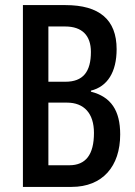

<svg xmlns="http://www.w3.org/2000/svg" viewBox="-20 -734 532 754"><path d="M237 -714H70V0H261C383 0 452 -81 452 -206C452 -300 416 -354 337 -374V-378C402 -394 438 -451 438 -541C438 -657 370 -714 237 -714ZM237 -413H170V-630H236C302 -630 337 -595 337 -530C337 -452 306 -413 237 -413ZM170 -331H243C310 -331 349 -289 349 -212C349 -127 317 -85 252 -85H170Z"/></svg>

Font: Noto Sans Devanagari ExtraCondensed Medium
Style: Regular
Weight: 500
Width: 2
Designer: Jelle Bosma - Monotype Design Team
Foundry: Monotype Imaging Inc.
Version: Version 2.004